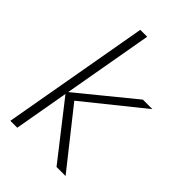

<svg xmlns="http://www.w3.org/2000/svg" viewBox="-217 -803 885 885"><g transform="rotate(45 226.0 -360.0)"><path d="M328 0 113 -275 390 -501H452L150 -258L154 -294L387 0ZM27 0 154 -720H199L72 0Z"/></g></svg>

Font: DM Sans 17pt ExtraLight
Style: Italic
Weight: 250
Italic angle: -10°
Version: Version 4.004;gftools[0.9.30]